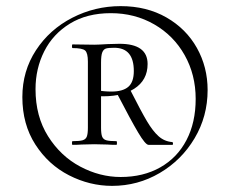

<svg xmlns="http://www.w3.org/2000/svg" viewBox="-20 -539 750 627"><path d="M53 -222Q53 -307 97.5 -375Q142 -443 216 -481Q290 -519 374 -519Q459 -519 523.5 -482Q588 -445 623 -382.5Q658 -320 658 -245Q658 -159 615.5 -87.5Q573 -16 501.5 26Q430 68 346 68Q273 68 205.5 33.5Q138 -1 95.5 -67Q53 -133 53 -222ZM217 -78Q240 -78 250 -81Q260 -84 263.5 -93Q267 -102 267 -122V-338Q267 -366 258 -374Q249 -382 217 -382Q215 -382 215 -388Q215 -394 217 -394L288 -393Q300 -393 332 -395L370 -396Q462 -396 462 -330Q462 -277 418 -249Q374 -221 298 -225V-244Q321 -240 344 -240Q381 -240 399 -255.5Q417 -271 417 -307Q417 -383 353 -383Q334 -383 326 -380.5Q318 -378 314 -368Q310 -358 310 -335V-122Q310 -102 313.5 -93Q317 -84 327 -81Q337 -78 360 -78Q362 -78 362 -72Q362 -66 360 -66Q342 -66 331 -67L288 -68L246 -67Q235 -66 217 -66Q215 -66 215 -72Q215 -78 217 -78ZM619 -216Q619 -295 583 -359Q547 -423 483.5 -459.5Q420 -496 342 -496Q264 -496 208.5 -462Q153 -428 124.5 -371.5Q96 -315 96 -248Q96 -159 137 -94Q178 -29 242 5Q306 39 374 39Q448 39 503.5 7.5Q559 -24 589 -81.5Q619 -139 619 -216ZM364 -230 406 -244Q441 -175 460 -143Q479 -111 498 -94Q517 -77 543 -75Q545 -74 545 -70Q545 -66 543 -66H465Q455 -66 431 -106.5Q407 -147 364 -230Z"/></svg>

Font: Cormorant SC
Style: Regular
Weight: 400
Designer: Christian Thalmann (Catharsis Fonts)
Foundry: Catharsis Fonts
Version: Version 4.000